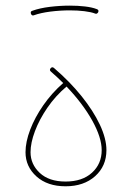

<svg xmlns="http://www.w3.org/2000/svg" viewBox="-20 -651 489 672"><path d="M69.3 -118.2Q69.3 -154.3 85.7 -197.3Q102.1 -240.2 131.6 -282.7Q161.1 -325.2 201.2 -360.4Q180.7 -380.9 158.2 -400.4Q151.9 -405.8 157.2 -412.1Q162.6 -418.5 168.9 -413.1Q224.1 -365.7 265.4 -314.5Q306.6 -263.2 329.6 -214.4Q352.5 -165.5 352.5 -125.5Q352.5 -69.8 313 -34.4Q273.4 1 209.5 1Q146 1 107.7 -33.4Q69.3 -67.9 69.3 -118.2ZM86.9 -118.2Q86.9 -76.2 119.1 -45.9Q151.4 -15.6 209.5 -15.6Q268.1 -15.6 302 -46.6Q335.9 -77.6 335.9 -125.5Q335.9 -169.4 303 -228.8Q270 -288.1 212.9 -348.1Q173.8 -314.9 145.8 -273.9Q117.7 -232.9 102.3 -191.9Q86.9 -150.9 86.9 -118.2ZM88.4 -602.5Q85.4 -611.3 93.3 -613.3Q118.7 -622.6 154.3 -627Q189.9 -631.3 224.6 -631.3Q252.4 -631.3 277.3 -628.4Q302.2 -625.5 318.8 -619.1Q327.1 -616.2 323.7 -608.4Q322.8 -606 319.6 -603.8Q316.4 -601.6 313 -603.5Q299.3 -608.9 275.6 -611.8Q252 -614.7 224.6 -614.7Q190.4 -614.7 156.2 -610.4Q122.1 -606 99.1 -597.7Q91.8 -594.7 88.4 -602.5Z"/></svg>

Font: Mikhak-DS2-FD Thin
Style: Regular
Weight: 100
Designer: Amin Abedi
Version: Version 3.2